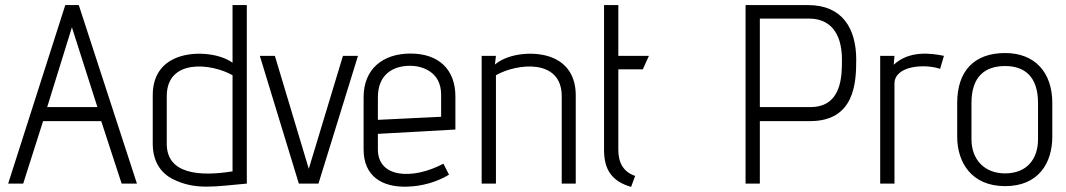

<svg xmlns="http://www.w3.org/2000/svg" viewBox="-20 -720 4180 753"><path d="M517 0 289 -700H236L12 0H71L149 -245H377L457 0ZM362 -300H165L262 -613Z M579 -157C579 -85 612 -41 657 -18C746 27 823 11 948 0V-700H892V-474C836 -514 730 -521 664 -490C614 -467 579 -422 579 -346ZM892 -48C763 -27 634 -37 634 -156V-343C634 -490 807 -473 892 -425Z M1229 0 1384 -501H1325L1191 -58L1058 -501H999L1152 0Z M1719 -78C1598 -14 1462 -22 1462 -134V-195L1766 -212V-342C1766 -447 1701 -510 1590 -510C1481 -510 1406 -449 1406 -339V-134C1406 -30 1477 15 1576 12C1633 11 1694 -6 1741 -35ZM1710 -262 1462 -250V-338C1462 -429 1522 -462 1589 -462C1629 -462 1710 -443 1710 -349Z M2238 0V-346C2238 -422 2203 -468 2153 -491C2089 -521 1978 -515 1921 -467L1925 -501H1869V0H1925V-425C2010 -473 2183 -490 2183 -343V0Z M2471 -30C2424 -46 2405 -83 2405 -132V-448H2501L2525 -501H2405V-700H2349V-132C2349 -54 2380 -9 2455 13Z M2960 -300V-647H3154C3230 -647 3282 -597 3282 -486C3282 -425 3283 -300 3158 -300ZM2960 0V-245H3157C3333 -245 3338 -398 3338 -486C3338 -610 3282 -700 3150 -700H2904V0Z M3488 0V-392C3488 -462 3605 -471 3667 -450L3682 -501C3629 -512 3545 -522 3485 -466L3488 -501H3432V0Z M4107 -316C4107 -437 4038 -512 3922 -512C3801 -512 3734 -442 3734 -316V-184C3734 -82 3791 10 3922 10C4054 10 4107 -82 4107 -184ZM4051 -174C4051 -95 4006 -40 3922 -40C3840 -40 3790 -95 3790 -174V-316C3790 -421 3844 -461 3922 -461C3997 -461 4051 -421 4051 -316Z"/></svg>

Font: Advent Pro
Style: Regular
Weight: 400
Designer: Andreas Kalpakidis
Foundry: Andreas Kalpakidis
Version: Version 2.002 2008